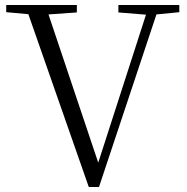

<svg xmlns="http://www.w3.org/2000/svg" viewBox="-20 -745 750 772"><path d="M701 -725V-696L609 -687L378 7H337L94 -688L5 -696V-725H289V-695L175 -687L375 -91L567 -686L456 -695V-725Z"/></svg>

Font: GL-CurulMinamoto Light
Style: Regular
Weight: 300
Designer: Eunice (kana); Ryoko NISHIZUKA 西塚涼子 (ideographs); Frank Grießhammer (Latin, Greek & Cyrillic); Wenlong ZHANG
Foundry: Gutenberg Labo; Adobe
Version: Version 1.002